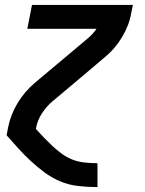

<svg xmlns="http://www.w3.org/2000/svg" viewBox="-20 -550 590 780"><path d="M375 210Q335 210 296.5 205.5Q258 201 224 186.5Q190 172 161 150.5Q132 129 105.5 104.5Q79 80 55 53.5Q31 27 7 0L13 -33Q18 -58 27.5 -82.5Q37 -107 51 -130.5Q65 -154 82.5 -174.5Q100 -195 121 -213L333 -391Q344 -400 354 -410.5Q364 -421 372 -433H91L110 -530H520L513 -497Q509 -472 499.5 -447.5Q490 -423 476 -399.5Q462 -376 444.5 -355.5Q427 -335 405 -317L300 -228L194 -139Q169 -118 151 -90.5Q133 -63 127 -33L126 -26Q142 -8 159 9.5Q176 27 193.5 43.5Q211 60 231 74.5Q251 89 273.5 98Q296 107 322 110Q348 113 375 113H376V210Z"/></svg>

Font: Lode
Style: Bold Italic
Weight: 700
Italic angle: -11°
Monospace: yes
Designer: Belleve Invis
Foundry: Belleve Invis
Version: Version 29.2.0; ttfautohint (v1.8.3)